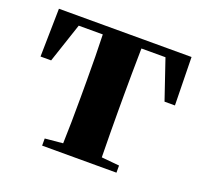

<svg xmlns="http://www.w3.org/2000/svg" viewBox="-100 -663 831 780"><g transform="rotate(20 315.5 -273.0)"><path d="M502.9 -508.8H398.9Q397 -392.6 397 -308.1V-237.8Q397 -154.3 398.9 -38.1L476.1 -30.8V0H154.8V-30.8L231.9 -38.1Q234.9 -125.5 234.9 -237.8V-308.1Q234.9 -421.4 231.9 -508.8H127.9L70.8 -337.9H24.9L28.8 -545.9H602.1L606 -337.9H561Z"/></g></svg>

Font: Noto Serif JP Black
Style: Regular
Weight: 900
Designer: Ryoko NISHIZUKA  (kana & ideographs); Frank Grießhammer (Latin, Greek & Cyrillic); Wenlong ZHANG  (bopomofo); Sandoll Co
Foundry: Adobe Systems Incorporated
Version: Version 1.001;PS 1.001;hotconv 16.6.54;makeotf.lib2.5.65590